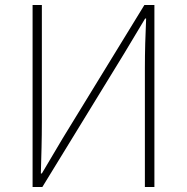

<svg xmlns="http://www.w3.org/2000/svg" viewBox="-20 -746 745 766"><path d="M110 0H149L475 -532L559 -672H563C560 -604 558 -542 558 -473V0H596V-726H556L230 -194L147 -54H143C145 -124 147 -191 147 -259V-726H110Z"/></svg>

Font: Source Han Sans JP VF
Style: Regular
Weight: 250
Designer: Ryoko NISHIZUKA 西塚涼子 (kana, bopomofo & ideographs); Paul D. Hunt (Latin, Greek & Cyrillic); Sandoll Communications 산돌커뮤니
Foundry: Adobe
Version: Version 2.004;hotconv 1.0.118;makeotfexe 2.5.65603